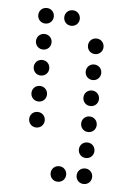

<svg xmlns="http://www.w3.org/2000/svg" viewBox="-50 -518 499 736"><g transform="rotate(5 200.0 -150.0)"><path d="M100 -420C117 -420 130 -433 130 -450C130 -467 117 -480 100 -480C83 -480 70 -467 70 -450C70 -433 83 -420 100 -420ZM200 -420C217 -420 230 -433 230 -450C230 -467 217 -480 200 -480C183 -480 170 -467 170 -450C170 -433 183 -420 200 -420ZM100 -320C117 -320 130 -333 130 -350C130 -367 117 -380 100 -380C83 -380 70 -367 70 -350C70 -333 83 -320 100 -320ZM300 -320C317 -320 330 -333 330 -350C330 -367 317 -380 300 -380C283 -380 270 -367 270 -350C270 -333 283 -320 300 -320ZM100 -220C117 -220 130 -233 130 -250C130 -267 117 -280 100 -280C83 -280 70 -267 70 -250C70 -233 83 -220 100 -220ZM300 -220C317 -220 330 -233 330 -250C330 -267 317 -280 300 -280C283 -280 270 -267 270 -250C270 -233 283 -220 300 -220ZM100 -120C117 -120 130 -133 130 -150C130 -167 117 -180 100 -180C83 -180 70 -167 70 -150C70 -133 83 -120 100 -120ZM300 -120C317 -120 330 -133 330 -150C330 -167 317 -180 300 -180C283 -180 270 -167 270 -150C270 -133 283 -120 300 -120ZM100 -20C117 -20 130 -33 130 -50C130 -67 117 -80 100 -80C83 -80 70 -67 70 -50C70 -33 83 -20 100 -20ZM300 -20C317 -20 330 -33 330 -50C330 -67 317 -80 300 -80C283 -80 270 -67 270 -50C270 -33 283 -20 300 -20ZM300 80C317 80 330 67 330 50C330 33 317 20 300 20C283 20 270 33 270 50C270 67 283 80 300 80ZM200 180C217 180 230 167 230 150C230 133 217 120 200 120C183 120 170 133 170 150C170 167 183 180 200 180ZM300 180C317 180 330 167 330 150C330 133 317 120 300 120C283 120 270 133 270 150C270 167 283 180 300 180Z"/></g></svg>

Font: TINY 5x3 60
Style: Regular
Weight: 150
Designer: Jack Halten Fahnestock
Foundry: Velvetyne Type Foundry
Version: Version 1.002;hotconv 1.0.109;makeotfexe 2.5.65596